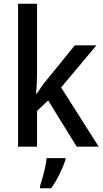

<svg xmlns="http://www.w3.org/2000/svg" viewBox="-20 -780 550 1021"><path d="M177 -386Q177 -362 175.5 -334.5Q174 -307 172 -282H176Q186 -298 201 -319.5Q216 -341 230 -357L378 -539H493L305 -315L505 0H388L236 -246L177 -190V0H76V-760H177ZM328 71Q318 102 297 145Q276 188 252 221H193V209Q199 191 206.5 164.5Q214 138 220 110Q226 82 228 61H328Z"/></svg>

Font: Noto Sans Gurmukhi SemiCondensed Medium
Style: Regular
Weight: 500
Width: 4
Designer: Jelle Bosma - Monotype Design Team
Foundry: Monotype Imaging Inc.
Version: Version 2.004; ttfautohint (v1.8.4.7-5d5b)